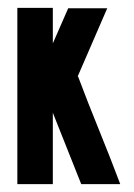

<svg xmlns="http://www.w3.org/2000/svg" viewBox="-20 -469 340 487"><path d="M114 -449V-359Q124 -381 133.5 -403.5Q143 -426 153 -448H252L177 -275H178Q204 -206 231.5 -138.5Q259 -71 285 -2H186L114 -183V-2H24V-449Z"/></svg>

Font: Fundamental  Brigade Condensed
Style: Regular
Weight: 400
Width: 3
Designer: Peter Wiegel, original typeface by Carl Albert Fahrenwaldt 1901
Foundry: Peter Wiegel
Version: Version 0.000 2012 initial release